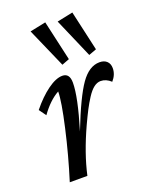

<svg xmlns="http://www.w3.org/2000/svg" viewBox="-127 -730 628 800"><g transform="rotate(-20 186.5 -330.5)"><path d="M299.8 -470.7 223.6 -646.5 293.9 -661.1 334 -483.4ZM180.7 -470.7 103.5 -646.5 173.8 -661.1 213.9 -483.4ZM306.6 -352.5Q291 -352.5 276.1 -341.1Q261.2 -329.6 245.8 -305.9Q230.5 -282.2 218.8 -259.5Q207 -236.8 190.4 -201.2Q140.1 -91.8 120.1 0H42Q75.7 -107.4 100.8 -218.3Q126 -329.1 126 -372.1Q83.5 -348.6 45.9 -295.9L23.4 -327.1Q60.5 -373 98.1 -400.4Q135.7 -427.7 164.1 -427.7Q196.3 -427.7 196.3 -385.7Q196.3 -323.2 154.3 -184.6Q207 -319.8 244.9 -373.8Q282.7 -427.7 329.1 -427.7Q349.6 -427.7 361.3 -416.5Q373 -405.3 373 -385.7Q373 -357.4 351.6 -333Q330.6 -352.5 306.6 -352.5Z"/></g></svg>

Font: Crimson Pro
Style: Italic
Weight: 400
Italic angle: -12°
Designer: Jacques Le Bailly
Foundry: Baron von Fonthausen
Version: Version 1.003